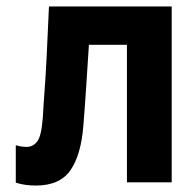

<svg xmlns="http://www.w3.org/2000/svg" viewBox="-20 -566 603 596"><path d="M91 10Q57 10 29 1V-115Q37 -113 44.5 -111.5Q52 -110 63 -110Q83 -110 96 -127.5Q109 -145 113 -203Q115 -241 118.5 -286.5Q122 -332 125 -394.5Q128 -457 132 -546H513V0H374V-427H256Q251 -352 247.5 -296.5Q244 -241 239 -178Q232 -86 199 -38Q166 10 91 10Z"/></svg>

Font: Noto Sans Mono SemiCondensed
Style: Bold
Weight: 700
Width: 4
Designer: Monotype Design Team
Foundry: Monotype Imaging Inc.
Version: Version 2.014